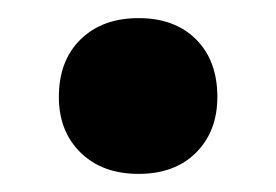

<svg xmlns="http://www.w3.org/2000/svg" viewBox="-20 -455 305 212"><path d="M133 -263Q93 -263 69 -286.5Q45 -310 45 -348Q45 -388 69 -411.5Q93 -435 133 -435Q173 -435 196.5 -411.5Q220 -388 220 -348Q220 -310 196.5 -286.5Q173 -263 133 -263Z"/></svg>

Font: Ysabeau Office ExtraBold
Style: Regular
Weight: 800
Designer: Christian Thalmann (Catharsis Fonts)
Version: Version 2.001;gftools[0.9.30]; featfreeze: tnum,lnum,ss02